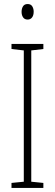

<svg xmlns="http://www.w3.org/2000/svg" viewBox="-20 -932 272 952"><path d="M195 0H37V-25L98 -31V-682L37 -689V-714H195V-689L135 -682V-31L195 -25ZM117 -912Q133 -912 140 -900.5Q147 -889 147 -874Q147 -856 139 -845.5Q131 -835 117 -835Q102 -835 94.5 -846Q87 -857 87 -873Q87 -889 94 -900.5Q101 -912 117 -912Z"/></svg>

Font: Noto Sans Khmer ExtraCondensed ExtraLight
Style: Regular
Weight: 250
Width: 2
Designer: Danh Hong and the Monotype Design Team
Foundry: Monotype Imaging Inc.
Version: Version 2.004